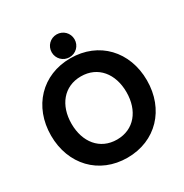

<svg xmlns="http://www.w3.org/2000/svg" viewBox="-207 -1078 1202 1253"><g transform="rotate(-30 394.0 -451.5)"><path d="M308.1 -829.6C308.1 -781.7 346.2 -743.7 394 -743.7C441.9 -743.7 480 -781.7 480 -829.6C480 -877.4 441.9 -915.5 394 -915.5C346.2 -915.5 308.1 -877.4 308.1 -829.6ZM32.7 -361.3C32.7 -143.6 180.2 13.2 394 13.2C607.9 13.2 755.4 -143.6 755.4 -361.3C755.4 -579.1 607.9 -735.8 394 -735.8C180.2 -735.8 32.7 -579.1 32.7 -361.3ZM187 -361.3C187 -499.5 265.6 -599.1 394 -599.1C522.5 -599.1 601.1 -499.5 601.1 -361.3C601.1 -223.1 522.5 -123.5 394 -123.5C265.6 -123.5 187 -223.1 187 -361.3Z"/></g></svg>

Font: Giphurs ExtraBold
Style: Regular
Weight: 800
Version: Version 1.000